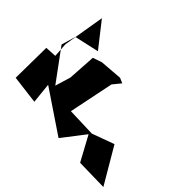

<svg xmlns="http://www.w3.org/2000/svg" viewBox="-214 -872 1121 1121"><g transform="rotate(-45 346.0 -311.5)"><path d="M521 -287 510 -426 491 -482 317 -493 221 -522 417 -666 505 -640 539 -488 692 -608 434 -651 344 -645 340 -715 90 -718 68 -542 195 -555 18 -292 158 -184 5 -101 1 95 224 -36 174 -173 180 -352 458 -295 507 -255Z"/></g></svg>

Font: Asimov Silicon
Style: Regular
Weight: 400
Designer: Google
Version: Version 2.000980; 2014